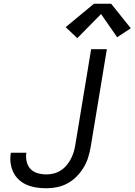

<svg xmlns="http://www.w3.org/2000/svg" viewBox="-20 -998 719 1026"><path d="M228 8Q201 8 174.5 4Q148 0 124 -10Q100 -20 81 -37.5Q62 -55 51 -78Q40 -101 36.5 -127.5Q33 -154 38 -181Q38 -181 38 -181.5Q38 -182 38 -182H121Q121 -182 121 -182Q121 -182 121 -182Q117 -158 122.5 -134.5Q128 -111 143 -95Q158 -79 181 -72.5Q204 -66 228 -66Q248 -66 267.5 -71Q287 -76 305 -87.5Q323 -99 336.5 -115.5Q350 -132 359.5 -150.5Q369 -169 374.5 -188Q380 -207 383 -227L467 -735H551L465 -215Q460 -186 451.5 -158Q443 -130 427.5 -104Q412 -78 390 -55.5Q368 -33 341.5 -18.5Q315 -4 285.5 2Q256 8 228 8ZM393 -794 331 -853 482 -978H574L679 -847L606 -799L520 -923Z"/></svg>

Font: Zed Sans Extended
Style: Italic
Weight: 400
Width: 7
Italic angle: -9°
Designer: Belleve Invis
Foundry: Belleve Invis
Version: Version 1.0.0; ttfautohint (v1.8.4)